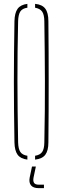

<svg xmlns="http://www.w3.org/2000/svg" viewBox="-20 -824 324 996"><path d="M122 4Q86.5 -0.5 71.2 -21.5Q56 -42.5 55 -85Q53.5 -169.5 52.8 -246.8Q52 -324 52 -399.5Q52 -475 52.8 -552.2Q53.5 -629.5 55 -714Q56 -757 71.2 -778.2Q86.5 -799.5 122 -804V-784Q96 -780.5 85.5 -764.5Q75 -748.5 74 -714Q72 -631.5 71.2 -555Q70.5 -478.5 70.5 -403Q70.5 -327.5 71.5 -249.2Q72.5 -171 74 -85Q75 -51.5 85.5 -35.8Q96 -20 122 -16ZM162 4V-16Q188 -20 198.8 -35.8Q209.5 -51.5 210 -85Q212 -171 212.5 -249.2Q213 -327.5 213 -403Q213 -478.5 212 -555Q211 -631.5 210 -714Q209.5 -748.5 198.5 -764Q187.5 -779.5 162 -784V-804Q199 -800.5 215 -779Q231 -757.5 231 -714Q232 -629.5 232.2 -552.2Q232.5 -475 232.5 -399.5Q232.5 -324 232.2 -246.8Q232 -169.5 231 -85Q231 -42.5 215 -21.2Q199 0 162 4ZM208 152H181Q152.5 152 140.8 137.5Q129 123 134 97L146 40H166L154 97Q150.5 115.5 156.8 124.8Q163 134 181 134H208Z"/></svg>

Font: Big Shoulders Stencil Display SC Thin
Style: Regular
Weight: 100
Designer: Patric King
Foundry: XO Type Co
Version: Version 2.001